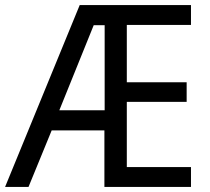

<svg xmlns="http://www.w3.org/2000/svg" viewBox="-21 -734 825 754"><path d="M729 0H389V-222H182L91 0H-1L292 -714H729V-636H477V-411H712V-334H477V-78H729ZM212 -301H390V-635H347Z"/></svg>

Font: Noto Sans Sinhala SemiCondensed
Style: Regular
Weight: 400
Width: 4
Designer: Jelle Bosma - Monotype Design Team
Foundry: Monotype Imaging Inc.
Version: Version 2.006; ttfautohint (v1.8.4.7-5d5b)